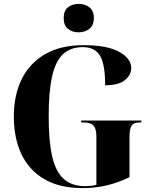

<svg xmlns="http://www.w3.org/2000/svg" viewBox="-20 -956 782 986"><path d="M405 10Q286 10 207.5 -36Q129 -82 90 -164.5Q51 -247 51 -358Q51 -467 91.5 -549.5Q132 -632 212 -678Q292 -724 409 -724Q531 -724 592.5 -689.5Q654 -655 654 -607Q654 -571 621.5 -544.5Q589 -518 520 -518Q520 -626 493.5 -670Q467 -714 405 -714Q343 -714 304 -678Q265 -642 247.5 -563.5Q230 -485 230 -358Q230 -229 248.5 -150.5Q267 -72 308.5 -36Q350 0 418 0Q432 0 446 -1.5Q460 -3 475 -7V-255Q475 -294 461 -310.5Q447 -327 413 -327H397V-337H706V-327H696Q666 -327 655.5 -310Q645 -293 645 -251V-46Q587 -18 528.5 -4Q470 10 405 10ZM384 -790Q351 -790 329 -808Q307 -826 307 -863Q307 -901 329 -918.5Q351 -936 384 -936Q416 -936 439 -918.5Q462 -901 462 -863Q462 -826 439 -808Q416 -790 384 -790Z"/></svg>

Font: Noto Serif Display SemiCondensed ExtraBold
Style: Regular
Weight: 800
Width: 4
Designer: Monotype Design Team
Foundry: Monotype Imaging Inc.
Version: Version 2.009